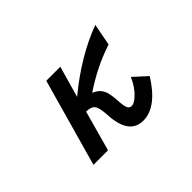

<svg xmlns="http://www.w3.org/2000/svg" viewBox="-110 -883 1220 1220"><g transform="rotate(-45 500.0 -273.0)"><path d="M471.2 -564.9 411.1 -354Q612.3 -520 816.4 -595.7L788.1 -448.2Q635.3 -397.9 497.1 -304.2Q548.8 -284.2 564.9 -235.8Q573.7 -210 577.1 -153.8Q579.6 -108.9 587.4 -88.4Q595.7 -67.4 615.2 -67.4Q638.2 -67.4 669.4 -95.7Q712.4 -134.3 742.2 -202.1L831.1 -121.1Q723.6 50.8 602.1 50.8Q475.6 50.8 466.3 -138.2Q462.9 -204.1 445.8 -226.1Q429.7 -247.1 385.3 -247.1L310.1 24.9H179.2L345.2 -564.9Z"/></g></svg>

Font: BIZ UDGothic
Style: Bold
Weight: 700
Monospace: yes
Designer: TypeBank Co., Ltd.
Foundry: Morisawa Inc.
Version: Version 1.05